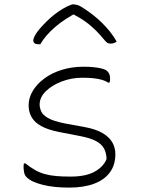

<svg xmlns="http://www.w3.org/2000/svg" viewBox="-20 -842 640 872"><path d="M300 -40Q371 -40 411 -63Q451 -86 464 -120Q463 -148 452.5 -167.5Q442 -187 416.5 -201Q391 -215 344 -224L251 -242Q199 -252 168 -269Q137 -286 123.5 -310Q110 -334 110 -363Q110 -398 129 -429.5Q148 -461 182 -486Q216 -511 261.5 -525Q307 -539 360 -539Q387 -539 409 -536.5Q431 -534 446.5 -529.5Q462 -525 468 -518Q473 -513 475.5 -507.5Q478 -502 479 -496Q480 -490 480 -483Q480 -479 479.5 -475Q479 -471 477 -467H471Q459 -475 443 -479.5Q427 -484 405.5 -486.5Q384 -489 354 -489Q305 -489 260.5 -472Q216 -455 188 -427.5Q160 -400 160 -367Q160 -353 167 -336.5Q174 -320 198 -306Q222 -292 272 -282L364 -265Q414 -256 445 -238Q476 -220 490 -195.5Q504 -171 504 -142Q504 -93 479 -59Q454 -25 407 -7.5Q360 10 295 10Q261 10 230.5 7Q200 4 174.5 -2.5Q149 -9 130.5 -17.5Q112 -26 101 -37Q92 -46 89.5 -59.5Q87 -73 87 -84Q87 -90 87.5 -94Q88 -98 89 -100H95Q118 -82 139 -70Q160 -58 183.5 -51.5Q207 -45 235 -42.5Q263 -40 300 -40ZM307 -822Q309 -822 311.5 -822Q314 -822 316 -822Q323 -822 334 -818.5Q345 -815 371 -797Q386 -787 404.5 -772.5Q423 -758 442 -739.5Q461 -721 478.5 -699.5Q496 -678 510 -653Q503 -648 496.5 -646Q490 -644 481 -644Q472 -644 465.5 -649Q459 -654 446 -670Q418 -704 383 -732.5Q348 -761 289 -789L347 -777H282L339 -790Q274 -757 230 -719Q186 -681 163 -641H157Q147 -641 141.5 -643Q136 -645 133.5 -649.5Q131 -654 131 -659Q131 -665 137.5 -678.5Q144 -692 160 -711Q175 -728 191.5 -744.5Q208 -761 226.5 -775.5Q245 -790 265 -802Q285 -814 307 -822Z"/></svg>

Font: Recursive Monospace Casual Light
Style: Regular
Weight: 300
Version: Version 1.047